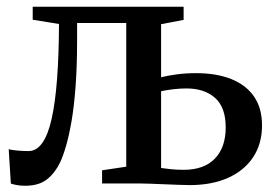

<svg xmlns="http://www.w3.org/2000/svg" viewBox="-20 -558 842 584"><path d="M56.5 7Q43 7 31.8 5Q20.5 3 13 0.5L6.5 -104Q17 -101.5 33.5 -100Q50 -98.5 67 -98.5Q91 -98.5 108.5 -123Q126 -147.5 137 -196.2Q148 -245 153.5 -317.2Q159 -389.5 159.5 -485L79.5 -498V-537.5H538.5V-497.5L470 -484.5V-323Q489.5 -328 517.5 -331.8Q545.5 -335.5 576.5 -335.5Q638.5 -335.5 683.5 -317.5Q728.5 -299.5 752.8 -264.2Q777 -229 777 -176.5Q777 -121 750.2 -80.2Q723.5 -39.5 674 -17.2Q624.5 5 557 5Q544.5 5 524 4.2Q503.5 3.5 480.8 2.5Q458 1.5 437.5 0.8Q417 0 403.5 0H290.5V-40L364 -51V-488H214.5V-437.5Q214.5 -358 210 -296.8Q205.5 -235.5 197.8 -190.5Q190 -145.5 181 -114.5Q172 -83.5 163 -64.5Q148.5 -33.5 123.8 -13.2Q99 7 56.5 7ZM539 -41.5Q600.5 -41.5 633.5 -75.5Q666.5 -109.5 666.5 -170.5Q666.5 -231.5 634.2 -260.2Q602 -289 547 -289Q527.5 -289 506.5 -286.5Q485.5 -284 470 -280.5V-47Q483 -45 501.2 -43.2Q519.5 -41.5 539 -41.5Z"/></svg>

Font: Merriweather 60pt Medium
Style: Regular
Weight: 500
Version: Version 2.100